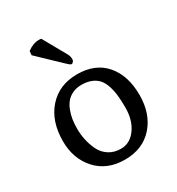

<svg xmlns="http://www.w3.org/2000/svg" viewBox="-167 -785 839 909"><g transform="rotate(-30 252.0 -330.5)"><path d="M40 -205.1Q40 -314.5 98.9 -380.6Q157.7 -446.8 255.9 -446.8Q355 -446.8 409.4 -383.8Q463.9 -320.8 463.9 -213.9Q463.9 -111.3 406.7 -47.1Q349.6 17.1 252 17.1Q154.8 17.1 97.4 -46.1Q40 -109.4 40 -205.1ZM249 -393.1Q221.7 -393.1 200.4 -383.3Q179.2 -373.5 165.8 -357.4Q152.3 -341.3 143.6 -318.6Q134.8 -295.9 131.3 -272.5Q127.9 -249 127.9 -222.2Q127.9 -191.4 134.3 -161.6Q140.6 -131.8 154.5 -102.5Q168.5 -73.2 196 -55.2Q223.6 -37.1 261.2 -37.1Q311 -37.1 343.5 -82.3Q376 -127.4 376 -195.8Q376 -233.4 373 -261.5Q370.1 -289.6 361.8 -315.4Q353.5 -341.3 339.6 -357.7Q325.7 -374 303 -383.5Q280.3 -393.1 249 -393.1ZM193.8 -677.2 267.1 -546.4Q272.9 -534.7 272.9 -519Q272.9 -512.7 268.3 -506.8Q263.7 -501 257.8 -501Q251.5 -501 229 -523.4L115.2 -632.3L117.2 -654.3Q148.9 -678.2 182.1 -678.2Q185.5 -678.2 189.5 -677.7Q193.4 -677.2 193.8 -677.2Z"/></g></svg>

Font: Linear Smooth Low Contrast
Style: Regular
Weight: 500
Designer: Philipp H. Poll, Flanker
Foundry: Philipp H. Poll, reworked by Flanker
Version: Version 1.010 | FøM Fix